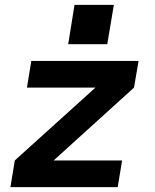

<svg xmlns="http://www.w3.org/2000/svg" viewBox="-20 -771 640 791"><path d="M23 0 41 -110 373 -410H91L109 -520H551L532 -410L201 -110H483L465 0ZM261 -589 287 -751H449L422 -589Z"/></svg>

Font: Iosevka SS04 XBd Ex Obl
Style: Regular
Weight: 800
Width: 7
Italic angle: -9°
Monospace: yes
Designer: Belleve Invis
Foundry: Belleve Invis
Version: Version 19.0.0; ttfautohint (v1.8.4)